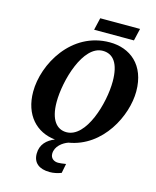

<svg xmlns="http://www.w3.org/2000/svg" viewBox="-154 -969 1060 1304"><g transform="rotate(15 376.0 -317.0)"><path d="M365 -780H645L665 -866H385ZM404 216 417 150C392 154 375 156 362 156C333 156 308 139 308 107C308 54 357 19 395 6C628 -32 750 -278 750 -449C750 -636 633 -725 491 -725C221 -725 74 -460 74 -267C74 -103 169 -4 301 9C248 30 206 68 206 134C206 198 249 232 323 232C351 232 378 226 404 216ZM363 -59C296 -59 246 -113 246 -241C246 -391 321 -657 460 -657C533 -657 578 -600 578 -473C578 -320 502 -59 363 -59Z"/></g></svg>

Font: Noto Serif SemiCondensed Extra
Style: Italic
Weight: 800
Width: 4
Italic angle: -12°
Designer: Monotype Design Team
Foundry: Monotype Imaging Inc.
Version: Version 1.901